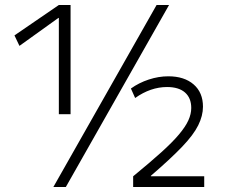

<svg xmlns="http://www.w3.org/2000/svg" viewBox="-20 -750 911 770"><path d="M194 0 608 -730H658L244 0ZM216 -292V-678H214L58 -566L38 -608L216 -730H263V-292ZM514 -43Q581 -98 626 -138.5Q671 -179 697.5 -210.5Q724 -242 735.5 -267.5Q747 -293 747 -317Q747 -357 722 -379Q697 -401 650 -401Q584 -401 522 -357L505 -395Q537 -418 576.5 -431Q616 -444 655 -444Q719 -444 756.5 -411.5Q794 -379 794 -322Q794 -286 775 -247.5Q756 -209 710 -161Q664 -113 585 -45V-43H799V0H514Z"/></svg>

Font: M PLUS 1 Light
Style: Regular
Weight: 300
Designer: Coji Morishita
Foundry: UNDERFOREST DESIGN
Version: Version 1.001